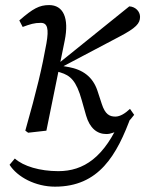

<svg xmlns="http://www.w3.org/2000/svg" viewBox="-20 -507 563 745"><path d="M193.4 217.3C363 217.3 433.7 96.9 490.7 -61.4L451 -51.3C385.9 105.1 303.7 157.1 206.2 157.1C134.8 157.1 70.9 138.1 37.5 108.1L17.1 132.4C47.4 180.1 117.8 217.3 193.4 217.3ZM78.2 -0.1 89.2 8 160 0 231 -349C249.1 -438.2 225 -487.3 170.7 -487.3C132.6 -487.3 108.1 -474 54.9 -427.7L68 -402.4C97.7 -413.3 112.7 -418.3 138.4 -418.3C164.2 -418.3 170.1 -395.6 160.2 -339C143.2 -243.3 122.3 -155.6 78.2 -0.1ZM392.6 13.1C427.2 13.1 465.5 -15.1 500.6 -61.4L484.4 -84.6C466.3 -67.5 446.5 -54.6 427.6 -54.6C404.8 -54.6 388 -63.6 375 -103.4L358.1 -155C340 -209.1 301.1 -237.2 244.7 -247.1L210.3 -253.1L207 -240.1L443.7 -365C508.1 -398.8 523.4 -416.1 523.4 -441.5C523.4 -462.9 505.2 -481.2 481.7 -482.3L191.1 -248.1L194.1 -231.9L213.9 -226C253.5 -214.2 276.2 -193.2 297.1 -118.5L314.1 -58.5C328.2 -10 356.3 13.1 392.6 13.1Z"/></svg>

Font: Source Serif Variable
Style: Italic
Weight: 389
Italic angle: -12°
Designer: Frank Grießhammer
Foundry: Adobe Systems Incorporated
Version: Version 3.001;hotconv 1.0.111;makeotfexe 2.5.65597